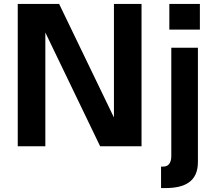

<svg xmlns="http://www.w3.org/2000/svg" viewBox="-20 -742 1093 974"><path d="M698 0V-722H558V-146L280 -722H70V0H210V-577L488 0ZM797 212H820C916 212 984 180 984 80V-500H849V50C849 76 840 103 809 103H797ZM839 -592H994V-722H839Z"/></svg>

Font: Perun
Style: Bold
Weight: 700
Foundry: Copyright (c) Stefan Peev, Context Ltd, 2016
Version: Version 1.089